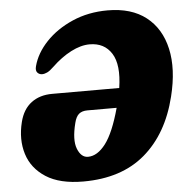

<svg xmlns="http://www.w3.org/2000/svg" viewBox="-52 -761 798 821"><g transform="rotate(-5 347.5 -350.0)"><path d="M33 -266.5Q46.5 -320.5 82.8 -347.8Q119 -375 172.5 -375H460.5Q475.5 -474 444.5 -523Q413.5 -572 350.5 -572Q312.5 -572 270 -550Q227.5 -528 188 -490Q171 -473.5 159.2 -468Q147.5 -462.5 137.5 -462.5Q125 -462.5 117 -471.5Q109 -480.5 114 -499Q128.5 -554 174 -602Q219.5 -650 288 -680Q356.5 -710 439.5 -710Q541.5 -710 604.5 -660.8Q667.5 -611.5 687.2 -523.5Q707 -435.5 678 -319Q639.5 -162.5 538.2 -76.2Q437 10 273.5 10Q172.5 10 113 -28.2Q53.5 -66.5 34 -129.5Q14.5 -192.5 33 -266.5ZM302 -93.5Q342.5 -93.5 378 -140.2Q413.5 -187 442 -291.5H316.5Q293.5 -291.5 280.2 -280.5Q267 -269.5 260.5 -243Q242 -171 257.2 -132.2Q272.5 -93.5 302 -93.5Z"/></g></svg>

Font: Fraunces 144pt S100 Black
Style: Italic
Weight: 900
Italic angle: -16°
Version: Version 1.000; ttfautohint (v1.8.3)